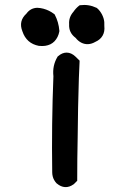

<svg xmlns="http://www.w3.org/2000/svg" viewBox="-20 -741 540 788"><path d="M309.6 -719.7Q344.2 -724.1 376 -709L377.4 -708.5L378.4 -707.5Q385.3 -701.7 390.1 -695.1Q395 -688.5 398.7 -681.4Q402.3 -674.3 404.8 -666.5Q407.2 -658.7 408 -650.6Q408.7 -642.6 408.2 -633.8Q410.6 -611.3 401.1 -594.7Q391.6 -578.1 371.6 -569.3Q356.4 -560.5 341.8 -559.8Q327.1 -559.1 314 -565.7Q300.8 -572.3 290 -585.9Q261.7 -606.9 263.7 -641.6Q261.7 -670.4 281.2 -692.4Q291 -707 304.7 -717.8L306.6 -719.2ZM88.4 -685.1Q105 -708 132.3 -709H132.8H133.3Q146 -708.5 158 -705.3Q169.9 -702.1 180.9 -696.8Q191.9 -691.4 202.1 -683.6L204.1 -682.1L205.1 -680.2Q220.7 -650.4 223.6 -615.2V-613.8V-612.3Q221.2 -599.6 216.1 -589.4Q210.9 -579.1 203.6 -571.5Q196.3 -564 186.8 -559.3Q177.2 -554.7 165.8 -553Q154.3 -551.3 140.6 -552.7H140.1H139.6Q88.4 -562.5 71.8 -612.8Q55.2 -654.8 88.4 -685.1ZM218.3 -510.3Q235.4 -525.4 253.9 -525.1Q272.5 -524.9 289.1 -509.3Q293 -505.4 296.6 -502Q300.3 -498.5 303.7 -495.1L306.6 -492.2V-487.8Q305.7 -454.1 303.7 -420.4Q301.8 -358.9 300.5 -298.6Q299.3 -238.3 298.8 -177.7Q296.9 -89.8 296.9 -2.9V1L293.9 3.9L283.2 14.6L282.7 15.1L281.7 15.6Q264.6 27.8 247.1 26.9Q229.5 25.9 213.4 12.2L212.9 11.7H212.4Q206.5 5.4 202.4 -2Q198.2 -9.3 196.3 -17.3Q194.3 -25.4 194.3 -34.2Q191.4 -231 199.2 -428.2Q194.3 -472.2 216.3 -508.3L216.8 -509.3Z"/></svg>

Font: NaikaiFont
Style: Bold
Weight: 700
Version: Version 1.89